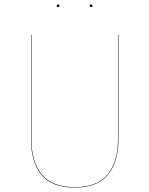

<svg xmlns="http://www.w3.org/2000/svg" viewBox="-20 -837 674 866"><path d="M514 -206Q514 -107 467 -49Q420 9 317 9Q213 9 166.5 -49Q120 -107 120 -206V-680H122V-206Q122 -108 168.5 -50.5Q215 7 317 7Q419 7 465.5 -50.5Q512 -108 512 -206V-680H514ZM248 -811Q248 -805 242 -805Q236 -805 236 -811Q236 -817 242 -817Q248 -817 248 -811ZM397 -811Q397 -805 391 -805Q385 -805 385 -811Q385 -817 391 -817Q397 -817 397 -811Z"/></svg>

Font: FiraGO Two
Style: Regular
Weight: 100
Designer: bBox Type
Foundry: bBox Type GmbH
Version: Version 1.001